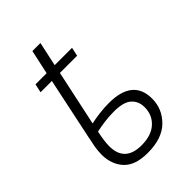

<svg xmlns="http://www.w3.org/2000/svg" viewBox="-226 -856 962 962"><g transform="rotate(-45 255.5 -375.0)"><path d="M237 10Q340 10 392.5 -42.5Q445 -95 445 -167Q445 -305 275 -305Q242 -305 206.5 -300.5Q171 -296 146 -290L209 -585H331L341 -631H218L246 -760H189L161 -631H82L72 -585H152L83 -257Q77 -230 72 -202Q67 -174 67 -146Q68 -77 108.5 -33.5Q149 10 237 10ZM242 -39Q124 -39 124 -151Q124 -184 136 -242Q162 -248 195.5 -252.5Q229 -257 263 -257Q331 -257 359.5 -231.5Q388 -206 388 -163Q388 -109 350 -74Q312 -39 242 -39Z"/></g></svg>

Font: Noto Sans UI Light
Style: Italic
Weight: 300
Italic angle: -12°
Designer: Monotype Design Team
Foundry: Monotype Imaging Inc.
Version: Version 1.901